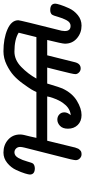

<svg xmlns="http://www.w3.org/2000/svg" viewBox="282 -758 481 1084"><g transform="rotate(-90 522.0 -215.5)"><path d="M79.1 -287.1Q79.1 -293.9 85.4 -314.9Q91.8 -335.9 105 -364.5Q118.2 -393.1 144.5 -414.6Q170.9 -436 203.1 -436Q246.1 -436 275.6 -409.9Q305.2 -383.8 305.2 -341.8Q305.2 -332 302.5 -320.1Q299.8 -308.1 294.4 -287.1Q289.1 -266.1 286.1 -250H544.9Q551.8 -265.1 559.8 -278.6Q567.9 -292 590.8 -324Q613.8 -356 637.9 -377.9Q662.1 -399.9 699 -418Q735.8 -436 774.9 -436Q846.7 -436 898.4 -413.6Q950.2 -391.1 950.2 -352.1Q950.2 -342.3 891.1 -107.9Q889.2 -95.7 889.2 -89.8Q889.2 -56.6 918.9 -57.1Q938 -57.1 950 -79.1Q961.9 -101.1 969.5 -128.4Q977.1 -155.8 981.9 -162.1Q990.7 -171.9 1007.8 -171.9Q1043.9 -171.9 1043.9 -143.1Q1043.9 -136.2 1037.4 -115.2Q1030.8 -94.2 1017.8 -65.7Q1004.9 -37.1 979 -16.1Q953.1 4.9 919.9 4.9Q878.9 4.9 848.4 -21Q817.9 -46.9 817.9 -88.9Q817.9 -104 838.9 -189H752V-188Q750 -176.8 713.9 -35.2Q706.1 0 678.2 0Q665 0 655.5 -9.5Q646 -19 646 -29.8Q646 -37.6 650.9 -58.8Q655.8 -80.1 665.8 -120.1Q675.8 -160.2 683.1 -189H592.8Q569.8 -111.8 564.9 -103Q539.1 -47.9 495.6 -21.5Q452.1 4.9 415 4.9Q379.9 4.9 358.9 -16.6Q337.9 -38.1 337.9 -71.8Q337.9 -101.6 354 -116.7Q370.1 -131.8 389.2 -131.8Q406.2 -131.8 418.2 -120.8Q430.2 -109.9 430.2 -92Q430.2 -74.2 414.1 -56.2Q426.3 -57.1 437.3 -61.5Q448.2 -65.9 456.5 -72Q464.8 -78.1 472.4 -86.7Q480 -95.2 486.1 -104Q492.2 -112.8 497.1 -122.8Q502 -132.8 505.4 -141.4Q508.8 -149.9 512 -158.4Q515.1 -167 516.6 -173.1Q518.1 -179.2 519 -184.1L520 -189H270Q267.1 -174.8 232.9 -37.1L231.9 -32.2Q230 -27.3 229 -24.7Q228 -22 226.1 -16.6Q224.1 -11.2 220.9 -8.1Q217.8 -4.9 214.4 -1.5Q210.9 2 205.6 3.4Q200.2 4.9 192.9 4.9Q180.7 4.9 170.9 -4.2Q161.1 -13.2 160.2 -26.9Q160.2 -33.7 165 -56.2L231 -316.9Q234.9 -333 234.9 -341.8Q234.9 -356 225.8 -365Q216.8 -374 204.1 -374Q185.1 -374 172.6 -351.6Q160.2 -329.1 152.6 -301Q145 -272.9 140.1 -268.1Q131.3 -259.3 113.8 -258.8Q79.1 -259.3 79.1 -287.1ZM621.1 -250H855L879.9 -350.1Q842.8 -374 772.9 -374Q726.1 -374 686.5 -335.4Q647 -296.9 621.1 -250Z"/></g></svg>

Font: CMU Typewriter Text Variable Width
Style: Italic
Weight: 500
Italic angle: -14.04°
Version: Version 0.7.0